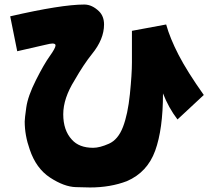

<svg xmlns="http://www.w3.org/2000/svg" viewBox="-20 -774 944 847"><path d="M377 53Q366 53 314.5 51.5Q263 50 201 9.5Q139 -31 111 -115Q89 -177 89 -238Q89 -251 96 -300.5Q103 -350 138.5 -420.5Q174 -491 199.5 -526.5Q225 -562 225 -574Q225 -582 211 -582Q203 -582 180.5 -576.5Q158 -571 56 -548L25 -702Q251 -754 352 -754Q386 -754 417 -724Q439 -702 439 -666Q439 -601 386 -536Q349 -490 309 -420Q259 -340 259 -270Q259 -199 297 -158Q329 -122 391 -122Q420 -122 460.5 -140Q501 -158 522.5 -214Q544 -270 553 -358.5Q562 -447 562 -499V-638L713 -666Q730 -605 768 -531.5Q806 -458 879 -355L763 -247Q724 -298 699 -362Q699 -204 664.5 -109Q630 -14 540 25Q467 53 377 53Z"/></svg>

Font: KN Bobohei
Style: Bold
Weight: 700
Designer: Kingnam Type Foundry
Version: Version 1.710;March 18, 2023